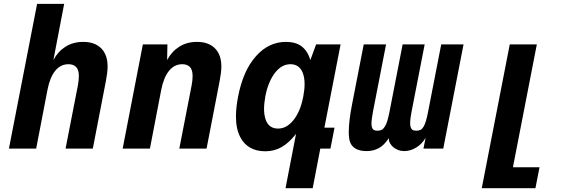

<svg xmlns="http://www.w3.org/2000/svg" viewBox="-20 -780 3050 1008"><path d="M174.8 -759.8H316.9L260.3 -464.8Q283.7 -509.3 323.7 -534.7Q363.8 -560.1 417 -560.1Q477.5 -560.1 511.2 -526.4Q544.9 -492.7 544.9 -430.7Q544.9 -415 542.7 -397Q540.5 -378.9 536.1 -355.5L467.3 0H324.2L389.2 -333Q391.6 -345.7 392.8 -358.9Q394 -372.1 394 -380.9Q394 -413.1 379.9 -428Q365.7 -442.9 339.4 -442.9Q297.9 -442.9 269.8 -408.2Q241.7 -373.5 229 -307.1L169.9 0H26.9Z M730 -546.9H858.9L857.4 -464.8Q880.9 -509.3 920.9 -534.7Q960.9 -560.1 1014.2 -560.1Q1074.7 -560.1 1108.4 -526.4Q1142.1 -492.7 1142.1 -430.7Q1142.1 -415 1139.9 -397Q1137.7 -378.9 1133.3 -355.5L1064.5 0H921.4L986.3 -333Q988.8 -345.7 990 -358.9Q991.2 -372.1 991.2 -380.9Q991.2 -413.1 977.3 -428Q963.4 -442.9 937 -442.9Q895.5 -442.9 867.2 -408Q838.9 -373 826.2 -307.1L767.1 0H624Z M1534.2 -77.1Q1497.6 -30.3 1459 -8.1Q1420.4 14.2 1372.6 14.2Q1326.2 14.2 1293 -4.9Q1259.8 -23.9 1241.2 -60.5Q1230 -82 1224.4 -108.6Q1218.8 -135.3 1218.8 -168.9Q1218.8 -215.3 1230 -272.9Q1242.7 -338.9 1265.6 -392.1Q1288.6 -445.3 1323.7 -484.9Q1357.4 -522.9 1396.7 -541.5Q1436 -560.1 1481.4 -560.1Q1533.2 -560.1 1564.2 -536.1Q1595.2 -512.2 1609.4 -464.8L1639.6 -546.9H1768.1L1683.1 -109.9H1736.3L1714.8 0H1661.6L1621.6 208H1479ZM1439.5 -105Q1463.9 -105 1484.1 -116.9Q1504.4 -128.9 1521.5 -150.4Q1538.1 -171.4 1551 -201.2Q1564 -231 1572.3 -273.9Q1575.7 -292 1577.4 -307.9Q1579.1 -323.7 1579.1 -338.4Q1579.1 -373 1569.3 -397.9Q1551.3 -442.9 1504.9 -442.9Q1459 -442.9 1423.8 -397.9Q1406.7 -376 1393.6 -344.7Q1380.4 -313.5 1373 -273.9Q1370.1 -258.3 1368.2 -240.7Q1366.2 -223.1 1366.2 -207.5Q1366.2 -190.4 1368.7 -176Q1371.1 -161.6 1375.5 -149.9Q1392.6 -105 1439.5 -105Z M1904.3 13.2Q1870.1 13.2 1847.9 1Q1825.7 -11.2 1817.4 -35.6Q1811 -53.2 1811 -86.4Q1811 -114.7 1815.4 -152.3Q1819.8 -189.9 1829.6 -238.8L1889.6 -546.9H2006.8L1938.5 -195.8Q1934.6 -174.3 1932.4 -158.7Q1930.2 -143.1 1930.2 -131.3Q1930.2 -126.5 1930.7 -122.1Q1931.2 -117.7 1932.1 -113.8Q1935.5 -102.1 1942.4 -97.9Q1949.2 -93.8 1961.4 -93.8Q1974.1 -93.8 1983.2 -98.1Q1992.2 -102.5 2000 -114.7Q2007.8 -127 2013.7 -146.2Q2019.5 -165.5 2025.4 -195.8L2093.8 -546.9H2209.5L2141.1 -195.8Q2133.3 -156.7 2133.3 -132.8Q2133.3 -127.4 2133.8 -123Q2134.3 -118.7 2135.3 -114.7Q2138.2 -104 2145 -98.9Q2151.9 -93.8 2166 -93.8Q2177.7 -93.8 2186.8 -97.9Q2195.8 -102.1 2203.1 -113.8Q2210.4 -125.5 2216.3 -145.3Q2222.2 -165 2228 -195.8L2296.4 -546.9H2413.6L2307.1 0H2203.1L2214.4 -56.6Q2205.6 -41 2193.4 -28.3Q2181.2 -15.6 2166.5 -6.3Q2151.9 2.9 2135.7 8.1Q2119.6 13.2 2103 13.2Q2085.4 13.2 2071 7.8Q2056.6 2.4 2045.4 -6.8Q2035.2 -15.1 2028.1 -27.1Q2021 -39.1 2021 -54.7Q1996.6 -17.1 1968.3 -2Q1939.9 13.2 1904.3 13.2Z M2656.2 -546.9H2798.3L2672.9 98.1H2812.5L2791 208H2509.3Z"/></svg>

Font: Hack
Style: Bold Italic
Weight: 700
Italic angle: -11°
Monospace: yes
Designer: Christopher Simpkins
Foundry: Christopher Simpkins
Version: Version 2.017; ttfautohint (v1.4.1) -l 4 -r 80 -G 350 -x 0 -